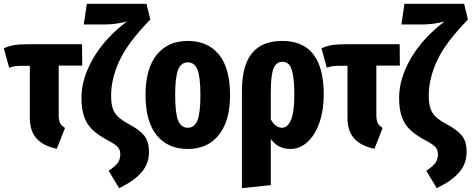

<svg xmlns="http://www.w3.org/2000/svg" viewBox="-28 -762 2467 1004"><path d="M312 -93 269 16Q200 2 164 -37Q128 -76 128 -146V-418H93Q65 -418 51.5 -416Q38 -414 20 -408L-8 -509Q16 -521 45.5 -526Q75 -531 131 -531H401L402 -419H279V-159Q279 -132 286.5 -118Q294 -104 312 -93Z M758 -660Q641 -540 597 -445.5Q553 -351 553 -262Q553 -221 561.5 -195.5Q570 -170 589.5 -151.5Q609 -133 646 -113Q702 -83 726.5 -52.5Q751 -22 751 33Q751 93 713 138Q675 183 595 222L540 131Q572 110 586.5 91.5Q601 73 601 45Q601 21 588 7Q575 -7 538 -27Q485 -55 455.5 -83.5Q426 -112 412 -151.5Q398 -191 398 -251Q398 -351 459.5 -457Q521 -563 636 -650Q618 -644 584 -639Q550 -634 523 -634H410L426 -742H738Z M1175 -265Q1175 -130 1116.5 -56.5Q1058 17 954 17Q850 17 791.5 -54.5Q733 -126 733 -266Q733 -403 791.5 -475.5Q850 -548 954 -548Q1058 -548 1116.5 -477Q1175 -406 1175 -265ZM888 -266Q888 -170 903.5 -132Q919 -94 954 -94Q989 -94 1004.5 -132.5Q1020 -171 1020 -265Q1020 -360 1004.5 -398Q989 -436 954 -436Q919 -436 903.5 -397.5Q888 -359 888 -266Z M1665 -267Q1665 -187 1643 -122.5Q1621 -58 1581 -20.5Q1541 17 1490 17Q1426 17 1388 -35V206L1237 222V-285Q1237 -418 1289 -483Q1341 -548 1448 -548Q1665 -548 1665 -267ZM1511 -265Q1511 -335 1503.5 -373Q1496 -411 1483 -425Q1470 -439 1449 -439Q1416 -439 1402 -403.5Q1388 -368 1388 -279V-137Q1401 -115 1415 -104.5Q1429 -94 1447 -94Q1476 -94 1493.5 -134.5Q1511 -175 1511 -265Z M1973 -93 1930 16Q1861 2 1825 -37Q1789 -76 1789 -146V-418H1754Q1726 -418 1712.5 -416Q1699 -414 1681 -408L1653 -509Q1677 -521 1706.5 -526Q1736 -531 1792 -531H2062L2063 -419H1940V-159Q1940 -132 1947.5 -118Q1955 -104 1973 -93Z M2419 -660Q2302 -540 2258 -445.5Q2214 -351 2214 -262Q2214 -221 2222.5 -195.5Q2231 -170 2250.5 -151.5Q2270 -133 2307 -113Q2363 -83 2387.5 -52.5Q2412 -22 2412 33Q2412 93 2374 138Q2336 183 2256 222L2201 131Q2233 110 2247.5 91.5Q2262 73 2262 45Q2262 21 2249 7Q2236 -7 2199 -27Q2146 -55 2116.5 -83.5Q2087 -112 2073 -151.5Q2059 -191 2059 -251Q2059 -351 2120.5 -457Q2182 -563 2297 -650Q2279 -644 2245 -639Q2211 -634 2184 -634H2071L2087 -742H2399Z"/></svg>

Font: Fira Sans Extra Condensed
Style: Bold
Weight: 700
Width: 1
Designer: Carrois Corporate & Edenspiekermann AG
Foundry: Carrois Corporate GbR & Edenspiekermann AG
Version: Version 4.203